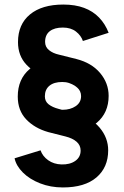

<svg xmlns="http://www.w3.org/2000/svg" viewBox="-20 -732 543 843"><path d="M256 91Q202 91 156 73Q110 55 80.5 25.5Q51 -4 44 -37L158 -72Q167 -46 191.5 -28.5Q216 -11 250 -10Q287 -9 310.5 -25.5Q334 -42 334 -71Q334 -94 316.5 -109.5Q299 -125 267 -133L192 -152Q132 -169 95 -208Q58 -247 58 -308Q58 -385 110.5 -429Q163 -473 256 -473Q307 -473 345 -458Q383 -443 409.5 -415Q436 -387 451 -347L342 -312Q334 -337 310.5 -354.5Q287 -372 253 -372Q217 -372 197 -355.5Q177 -339 177 -309Q177 -287 193.5 -274Q210 -261 237 -254L314 -233Q380 -216 417.5 -171.5Q455 -127 455 -72Q455 3 403.5 47Q352 91 256 91ZM257 -149Q208 -149 166 -167.5Q124 -186 97 -216Q70 -246 64 -281L159 -311Q165 -295 182 -281Q199 -267 220 -258.5Q241 -250 255 -250Q289 -250 312.5 -266Q336 -282 336 -310Q336 -333 318 -348.5Q300 -364 268 -372L193 -392Q134 -408 96.5 -447.5Q59 -487 59 -547Q59 -625 111.5 -668.5Q164 -712 258 -712Q310 -712 349 -697.5Q388 -683 415 -655Q442 -627 457 -588L344 -552Q336 -576 313.5 -593.5Q291 -611 256 -611Q219 -611 198.5 -595Q178 -579 178 -548Q178 -526 195 -512Q212 -498 239 -492L315 -473Q382 -456 419.5 -411.5Q457 -367 457 -311Q457 -237 405 -193Q353 -149 257 -149Z"/></svg>

Font: Figtree Light ExtraBold
Style: Regular
Weight: 800
Version: Version 2.001;gftools[0.9.30]